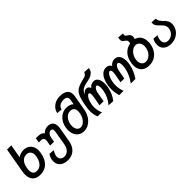

<svg xmlns="http://www.w3.org/2000/svg" viewBox="234 -2169 3731 3731"><g transform="rotate(-45 2100.0 -303.5)"><path d="M44 -200Q44 -240.5 52 -285L141.5 -790H257.5L208.5 -510Q239.5 -533.5 277.5 -546.5Q315.5 -559.5 356 -559.5Q418.5 -559.5 465.8 -533.2Q513 -507 539 -458.2Q565 -409.5 565 -344.5Q565 -314.5 559 -281.5Q534 -137 456 -60.8Q378 15.5 257 15.5Q153 15.5 98.5 -40Q44 -95.5 44 -200ZM449 -289Q453 -310.5 453 -333.5Q453 -393.5 421.5 -426.2Q390 -459 337.5 -459Q294.5 -459 258.8 -437.5Q223 -416 198.2 -374.2Q173.5 -332.5 163 -273Q156 -233.5 156 -204Q156 -84.5 259 -84.5Q305 -84.5 344 -108.2Q383 -132 410.2 -178.2Q437.5 -224.5 449 -289Z M614 8Q614 -11 618 -36Q628 -94.5 663.5 -148.5L775.5 -141Q755.5 -109 744 -82.8Q732.5 -56.5 728 -30Q725.5 -16 725.5 -5Q725.5 25 739.5 48Q753.5 71 779.8 83.5Q806 96 841.5 96Q878.5 96 911.5 75.2Q944.5 54.5 967.2 18.2Q990 -18 998 -63L1049 -355.5Q1053 -380.5 1053 -396Q1053 -456 1008 -456Q986 -456 966 -442.8Q946 -429.5 932 -406Q918 -382.5 912.5 -353L895.5 -252.5H788L807 -359.5Q809 -369 809 -380Q809 -412 791.5 -431.8Q774 -451.5 744.5 -451.5H675.5L692.5 -550H748.5Q799.5 -550 832 -536.2Q864.5 -522.5 881.5 -493.5Q912.5 -526 947.2 -540.5Q982 -555 1023.5 -555Q1092 -555 1129 -516Q1166 -477 1166 -405.5Q1166 -376 1160.5 -347L1109.5 -55Q1095.5 24.5 1058.5 80.5Q1021.5 136.5 965.2 165.5Q909 194.5 838 194.5Q769.5 194.5 719 171.5Q668.5 148.5 641.2 106.5Q614 64.5 614 8Z M1245 -218.5Q1245 -253 1251.5 -288.5Q1265 -365.5 1304.5 -425.2Q1344 -485 1402 -518.2Q1460 -551.5 1527 -551.5Q1576.5 -551.5 1615.2 -537.8Q1654 -524 1679 -497.5L1695.5 -592.5Q1698 -605.5 1698 -621Q1698 -663 1671.5 -681.5Q1645 -700 1595.5 -700Q1555 -700 1522 -686.2Q1489 -672.5 1468.2 -648Q1447.5 -623.5 1441.5 -592L1332 -600.5Q1343 -659 1380.5 -704Q1418 -749 1474.5 -774Q1531 -799 1598 -799Q1703 -799 1756.5 -758Q1810 -717 1810 -637Q1810 -613.5 1805.5 -586.5L1751 -276.5Q1735.5 -190.5 1693 -123.8Q1650.5 -57 1588.5 -19.5Q1526.5 18 1456 18Q1392 18 1344.2 -11.8Q1296.5 -41.5 1270.8 -95.2Q1245 -149 1245 -218.5ZM1641 -283.5Q1646 -311.5 1646 -337Q1646 -393.5 1618.5 -423.5Q1591 -453.5 1538 -453.5Q1495 -453.5 1458 -430.5Q1421 -407.5 1395.5 -365.2Q1370 -323 1360 -267.5Q1355.5 -243 1355.5 -220Q1355.5 -179.5 1368.2 -148.2Q1381 -117 1404.8 -99.2Q1428.5 -81.5 1459.5 -81.5Q1500 -81.5 1538.2 -108.5Q1576.5 -135.5 1604 -181.8Q1631.5 -228 1641 -283.5Z M1808.5 -174.5Q1808.5 -240 1824 -325.5Q1848 -462 1879.2 -533.5Q1910.5 -605 1964.2 -641.8Q2018 -678.5 2118 -703.5L2189 -721Q2217 -728 2236.5 -748Q2256 -768 2267 -794L2385.5 -786Q2381 -758 2375 -741.8Q2369 -725.5 2355 -704.5Q2330.5 -678 2298.8 -659.2Q2267 -640.5 2215.5 -629L2147 -614Q2098 -603 2065.8 -589.5Q2033.5 -576 2007.5 -549.5Q1981.5 -523 1964 -477Q1988 -508.5 2012.5 -524.8Q2037 -541 2064 -541Q2091.5 -541 2112.5 -526.5Q2133.5 -512 2143.5 -479.5Q2193.5 -541 2267 -541Q2306 -541 2334.2 -518.2Q2362.5 -495.5 2377.2 -453.2Q2392 -411 2392 -353.5Q2392 -310 2383 -259Q2370 -186.5 2342 -122Q2314 -57.5 2267.5 3.5L2143.5 -3.5Q2196 -64.5 2227.8 -129.2Q2259.5 -194 2273 -271Q2281 -316 2281 -353Q2281 -393.5 2271.2 -416Q2261.5 -438.5 2244.5 -438.5Q2228 -438.5 2212 -422.2Q2196 -406 2183.5 -378.5Q2171 -351 2165 -318L2131.5 -128H2020.5L2055.5 -326Q2061 -357.5 2061 -379.5Q2061 -407 2053.8 -422.8Q2046.5 -438.5 2033.5 -438.5Q2015 -438.5 1993.5 -415.2Q1972 -392 1953.8 -350.2Q1935.5 -308.5 1926 -256Q1918.5 -213.5 1918.5 -171.5Q1918.5 -74.5 1958.5 3.5L1840.5 -3.5Q1824.5 -44 1816.5 -85.5Q1808.5 -127 1808.5 -174.5Z M2401.5 -188.5Q2401.5 -238.5 2410.5 -292.5Q2425 -375.5 2455.2 -435.5Q2485.5 -495.5 2528.8 -527.2Q2572 -559 2625 -559Q2665.5 -559 2693 -542Q2720.5 -525 2733.5 -494Q2757 -525 2789.5 -542Q2822 -559 2860.5 -559Q2905.5 -559 2937.2 -535.8Q2969 -512.5 2985.5 -469Q3002 -425.5 3002 -366Q3002 -321.5 2993.5 -274.5Q2967 -127.5 2875 3.5H2749Q2801.5 -69 2833.5 -138.2Q2865.5 -207.5 2879.5 -287Q2887.5 -335 2887.5 -367Q2887.5 -410 2876.5 -434Q2865.5 -458 2845 -458Q2827 -458 2810 -441Q2793 -424 2780.2 -396.2Q2767.5 -368.5 2762 -337.5L2729.5 -156H2625.5L2659.5 -346Q2664 -372.5 2664 -395Q2664 -424 2656.2 -441Q2648.5 -458 2633.5 -458Q2610.5 -458 2588.8 -434.5Q2567 -411 2549.5 -368.5Q2532 -326 2522.5 -271.5Q2514.5 -226.5 2514.5 -179.5Q2514.5 -80 2550.5 3.5H2431Q2401.5 -96.5 2401.5 -188.5Z M3033 -208.5Q3033 -243 3039.5 -279Q3060 -396 3124 -467Q3188 -538 3288 -555.5L3296 -582.5Q3298 -593 3298 -604Q3298 -621 3290.8 -632.8Q3283.5 -644.5 3266 -659Q3240.5 -674.5 3228.5 -683.8Q3216.5 -693 3208.8 -709Q3201 -725 3201 -751Q3201 -774.5 3206.5 -802.5L3328 -794Q3323.5 -771 3323.5 -758Q3323.5 -746 3326.8 -738.5Q3330 -731 3334.8 -726.8Q3339.5 -722.5 3354 -710.5Q3392.5 -688 3409.2 -666.2Q3426 -644.5 3426 -613Q3426 -601.5 3423.5 -585L3414 -553.5Q3460.5 -542.5 3494.5 -512.5Q3528.5 -482.5 3546.8 -436.5Q3565 -390.5 3565 -333Q3565 -298.5 3558.5 -263Q3543 -177.5 3501 -116Q3459 -54.5 3396 -22Q3333 10.5 3256 10.5Q3187 10.5 3136.8 -15.5Q3086.5 -41.5 3059.8 -90.8Q3033 -140 3033 -208.5ZM3449.5 -279Q3453.5 -302 3453.5 -321Q3453.5 -362 3439 -394Q3424.5 -426 3398.2 -443.8Q3372 -461.5 3339 -461.5Q3296.5 -461.5 3256.5 -435.5Q3216.5 -409.5 3187.8 -364.2Q3159 -319 3149 -263Q3145 -239 3145 -220Q3145 -180 3159.5 -150.2Q3174 -120.5 3199.8 -104.5Q3225.5 -88.5 3259 -88.5Q3301.5 -88.5 3341.8 -112.8Q3382 -137 3411 -180.5Q3440 -224 3449.5 -279Z M3640.5 -169Q3640.5 -191.5 3645 -217Q3652.5 -261.5 3675.5 -302.5L3780 -295Q3758.5 -252.5 3750.5 -211.5Q3747.5 -193.5 3747.5 -177.5Q3747.5 -127.5 3776.5 -99.2Q3805.5 -71 3857 -71Q3898 -71 3934.5 -90Q3971 -109 3996 -143Q4021 -177 4028.5 -220Q4031.5 -236.5 4031.5 -250.5Q4031.5 -277.5 4022.2 -300.2Q4013 -323 3998 -342Q3983 -361 3957.5 -387.5Q3929.5 -412.5 3911.5 -432.5Q3893.5 -452.5 3882.8 -476.2Q3872 -500 3872 -527.5Q3872 -538 3874.5 -554L3982.5 -546Q3983 -523 3988.5 -505Q3994 -487 4007 -467.5Q4020 -448 4044.5 -420Q4087 -387 4098.5 -362Q4138 -317 4138 -249.5Q4138 -230 4134 -205Q4123 -143 4083.2 -93Q4043.5 -43 3984 -14.5Q3924.5 14 3856 14Q3789 14 3740.5 -8.2Q3692 -30.5 3666.2 -71.5Q3640.5 -112.5 3640.5 -169Z"/></g></svg>

Font: JuliaMono SemiBold
Style: Italic
Weight: 600
Italic angle: -9°
Monospace: yes
Designer: cormullion
Foundry: corm
Version: Version 0.056; ttfautohint (v1.8.4)